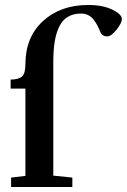

<svg xmlns="http://www.w3.org/2000/svg" viewBox="-20 -747 507 767"><path d="M24.4 0V-37.6L81.5 -44.4V-393.1H22.5V-429.2Q54.2 -429.2 67.9 -441.4Q81.5 -453.6 81.5 -489.7Q81.5 -598.6 151.6 -662.8Q221.7 -727.1 332.5 -727.1Q390.6 -727.1 428.7 -708.5Q466.8 -689.9 466.8 -670.9Q466.8 -655.3 445.6 -628.4Q424.3 -601.6 408.2 -601.6Q388.2 -601.6 380.4 -620.1Q374.5 -634.8 368.9 -645.5Q363.3 -656.2 354.2 -668.2Q345.2 -680.2 332.3 -686.5Q319.3 -692.9 303.7 -692.9Q272.5 -692.9 250.5 -679.4Q228.5 -666 216.1 -639.6Q203.6 -613.3 198.2 -578.9Q192.9 -544.4 192.9 -498.5V-45.4L269 -37.6V0Z"/></svg>

Font: Elstob 8pt SemiBold
Style: Regular
Weight: 600
Designer: Peter S. Baker
Version: Version 1.015